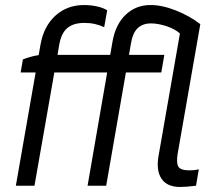

<svg xmlns="http://www.w3.org/2000/svg" viewBox="-20 -738 865 763"><path d="M150 -520H453L441 -450H62L71 -502Q92 -510 112.5 -515Q133 -520 150 -520ZM314 -718Q340 -718 365.5 -712.5Q391 -707 406 -697L394 -630Q377 -638 357.5 -642.5Q338 -647 315 -647Q272 -647 247.5 -626.5Q223 -606 215 -558L206 -505L204 -496L117 0H43L141 -561Q154 -634 200.5 -676Q247 -718 314 -718ZM578 -718Q625 -718 680 -696Q735 -674 776 -642L686 -127Q680 -90 689 -75.5Q698 -61 733 -61Q753 -61 770 -65L759 0Q721 5 696 5Q644 5 622 -27.5Q600 -60 610 -118L695 -605Q675 -623 641.5 -634Q608 -645 580 -645Q547 -645 527 -626Q507 -607 500 -563L488 -493L485 -477L402 0H328L427 -572Q439 -641 479.5 -679.5Q520 -718 578 -718ZM434 -519 423 -450H347L356 -502Q373 -509 395 -513.5Q417 -518 434 -519ZM477 -520H633L621 -450H465Z"/></svg>

Font: Fixel Italic Variable 20240409 Display Thin
Style: Italic
Weight: 100
Italic angle: -10°
Designer: AlfaBravo + MacPaw
Foundry: Kyrylo Tkachov, Marchela Mozhyna, Serhii Makarenko, Maria Weinstein, Zakhar Kryvoshyya
Version: Version 1.211;Glyphs 3.2 (3225)